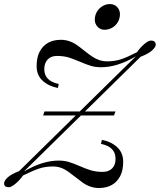

<svg xmlns="http://www.w3.org/2000/svg" viewBox="-55 -920 793 954"><path d="M694.3 -718.3Q718.8 -718.8 718.8 -697.3Q718.8 -686.5 700.2 -668.9Q681.6 -652.3 644 -638.2L367.2 -366.2H519L511.2 -346.2H347.2L64 -67.9Q155.8 -122.1 236.8 -122.1Q264.6 -122.1 287.1 -115.2Q309.6 -108.4 342.3 -94.2Q375 -80.1 398.4 -73.2Q421.9 -66.4 453.1 -65.9Q484.4 -65.4 502 -83Q519.5 -100.6 519 -131.8Q519 -190.4 446.8 -205.1L451.2 -225.1Q496.1 -216.8 526.4 -189.5Q556.6 -162.1 557.1 -117.2Q557.1 -73.2 542.5 -45.4Q511.2 14.2 436 14.2Q395 14.2 357.9 -11.2Q342.3 -22.5 319.8 -40Q297.4 -57.6 282.2 -68.4Q246.6 -93.3 207.5 -92.8Q168.9 -92.8 137.7 -82Q106.4 -71.3 59.1 -47.9Q41 -22 20.5 -5.9Q0 10.3 -10.7 10.3Q-34.2 10.3 -34.7 -8.3Q-34.7 -22.5 -16.1 -39.1Q2.4 -55.7 40 -69.8L321.3 -346.2H159.2L166 -366.2H341.3L620.1 -640.1Q528.3 -585.9 446.8 -585.9Q418.9 -585.9 396.5 -592.8Q374 -599.6 340.8 -613.8Q307.6 -627.9 285.2 -634.8Q261.7 -641.6 230.5 -642.1Q199.2 -642.6 182.6 -625Q165 -607.4 165 -576.2Q165 -517.6 236.8 -502.9L232.9 -482.9Q187.5 -491.2 157.2 -518.6Q127 -545.9 127 -590.8Q127 -634.8 141.6 -662.6Q172.9 -722.2 248 -722.2Q289.1 -722.2 326.2 -696.8Q341.8 -686 364.3 -668Q386.7 -649.9 402.3 -639.6Q438 -615.2 476.6 -615.2Q515.6 -615.2 546.4 -625.5Q577.1 -635.7 625 -660.2Q643.6 -686 663.1 -702.1Q682.6 -718.3 694.3 -718.3ZM491.7 -899.9Q513.7 -899.4 527.3 -884.8Q541 -870.1 541 -849.6Q541 -829.1 531.2 -811.5Q521.5 -793.9 503.9 -783.2Q486.3 -772.5 464.8 -772Q443.4 -772 429.7 -787.1Q416 -801.8 416 -822.3Q416 -842.8 425.8 -860.4Q435.5 -877.9 453.1 -888.7Q470.2 -899.9 491.7 -899.9Z"/></svg>

Font: PlayfairDisplaySC-Italic
Style: Italic
Weight: 400
Italic angle: -14°
Designer: Claus Eggers Sørensen
Foundry: Claus Eggers Sørensen
Version: Version 1.004;PS 001.004;hotconv 1.0.70;makeotf.lib2.5.58329